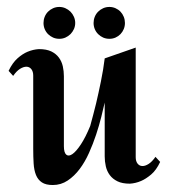

<svg xmlns="http://www.w3.org/2000/svg" viewBox="-20 -526 491 556"><path d="M443.8 -57.1Q432.6 -33.2 417.5 -20.5Q402.3 -7.8 388.7 -2Q372.6 4.9 356 5.9Q334 5.9 320.1 -1Q306.2 -7.8 297.9 -19Q289.6 -30.3 286.4 -44.4Q283.2 -58.6 283.2 -73.2V-229Q279.3 -211.4 273.2 -187Q267.1 -162.6 258.3 -136Q249.5 -109.4 237.8 -83.3Q226.1 -57.1 210.7 -36.6Q195.3 -16.1 176 -3.2Q156.7 9.8 132.8 9.8Q112.8 9.8 101.3 2.2Q89.8 -5.4 84.2 -19.3Q78.6 -33.2 77.4 -52.5Q76.2 -71.8 76.2 -95.2V-307.1Q76.2 -318.8 70.8 -325.7Q65.4 -332.5 56.9 -332.8Q48.3 -333 38.1 -326.7Q27.8 -320.3 18.1 -306.2L4.9 -320.8Q16.1 -344.2 30.8 -357.2Q45.4 -370.1 59.6 -376Q75.7 -382.8 92.8 -383.8Q114.7 -383.8 128.7 -377Q142.6 -370.1 150.6 -359.1Q158.7 -348.1 161.9 -334Q165 -319.8 165 -305.2V-103Q165 -84 171.9 -78.1Q178.7 -72.3 189.7 -79.8Q200.7 -87.4 214.1 -107.7Q227.5 -127.9 241.2 -161.1Q250 -192.9 258.3 -226.6Q265.1 -255.4 272.2 -290Q279.3 -324.7 283.2 -356.9L373 -388.2V-70.8Q373 -59.1 378.4 -52.2Q383.8 -45.4 392.1 -45.2Q400.4 -44.9 410.4 -51.3Q420.4 -57.6 430.2 -71.8ZM151.9 -505.9Q161.1 -505.9 169.4 -502.2Q177.7 -498.5 184.1 -492.2Q190.4 -485.8 194.1 -477.3Q197.8 -468.8 197.8 -459.5Q197.8 -450.2 194.1 -441.9Q190.4 -433.6 184.1 -427.2Q177.7 -420.9 169.4 -417.2Q161.1 -413.6 151.9 -413.6Q142.1 -413.6 133.8 -417.2Q125.5 -420.9 119.1 -427.2Q112.8 -433.6 109.4 -441.9Q106 -450.2 106 -459.5Q106 -468.8 109.4 -477.3Q112.8 -485.8 119.1 -492.2Q125.5 -498.5 133.8 -502.2Q142.1 -505.9 151.9 -505.9ZM296.9 -505.9Q306.2 -505.9 314.5 -502.2Q322.8 -498.5 328.9 -492.2Q335 -485.8 338.4 -477.3Q341.8 -468.8 341.8 -459.5Q341.8 -450.2 338.4 -441.9Q335 -433.6 328.9 -427.2Q322.8 -420.9 314.5 -417.2Q306.2 -413.6 296.9 -413.6Q287.1 -413.6 278.8 -417.2Q270.5 -420.9 264.2 -427.2Q257.8 -433.6 254.4 -441.9Q251 -450.2 251 -459.5Q251 -468.8 254.4 -477.3Q257.8 -485.8 264.2 -492.2Q270.5 -498.5 278.8 -502.2Q287.1 -505.9 296.9 -505.9Z"/></svg>

Font: Redressed
Style: Regular
Weight: 400
Designer: Astigmatic (AOETI)
Foundry: Astigmatic (AOETI)
Version: Version 1.000